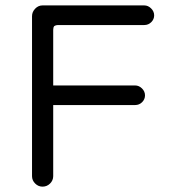

<svg xmlns="http://www.w3.org/2000/svg" viewBox="-20 -697 634 717"><path d="M178.7 -39.1V-304.7H484.4Q500 -304.7 510.7 -315.4Q521.5 -326.2 521.5 -340.8Q521.5 -355.5 510.3 -366.7Q499 -377.9 484.4 -377.9H178.7V-585.9Q178.7 -594.7 182.6 -599.6Q188.5 -603.5 196.3 -603.5H518.6Q534.2 -603.5 544.9 -614.3Q555.7 -625 555.7 -639.6Q555.7 -654.3 544.4 -665.5Q533.2 -676.8 518.6 -676.8H138.7Q123 -676.8 111.3 -664.6Q99.6 -652.3 99.6 -636.7V-39.1Q99.6 -23.4 111.3 -11.7Q123 0 138.7 0Q155.3 0 167 -11.7Q178.7 -23.4 178.7 -39.1Z"/></svg>

Font: FakePearl
Style: Light
Weight: 350
Version: Version 1.2